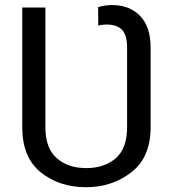

<svg xmlns="http://www.w3.org/2000/svg" viewBox="-20 -741 693 770"><path d="M325.7 9.8Q217.3 9.8 143.3 -50Q69.3 -109.9 69.3 -230V-710.9H162.1V-230Q162.1 -146.5 207.5 -106.7Q252.9 -66.9 325.7 -66.9Q399.4 -66.9 444.6 -106.7Q489.7 -146.5 489.7 -230V-550.8Q489.7 -600.1 469.5 -621.3Q449.2 -642.6 407.2 -642.6Q388.2 -642.6 374 -638.2L373.5 -712.4Q399.9 -720.7 430.2 -720.7Q500 -720.7 542 -677Q584 -633.3 584 -550.8V-230Q584 -109.9 506.6 -50Q429.2 9.8 325.7 9.8Z"/></svg>

Font: Roboto21382017
Style: Regular
Weight: 400
Designer: Christian Robertson
Foundry: Google
Version: Version 2.138; 2017